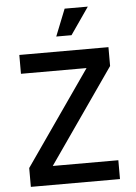

<svg xmlns="http://www.w3.org/2000/svg" viewBox="-61 -969 717 1015"><g transform="rotate(-5 297.5 -461.5)"><path d="M409 -600H61V-700H534V-600L186 -100H534V0H61V-100ZM444 -923 345 -780H264L321 -923Z"/></g></svg>

Font: MedMera Sans Semibold
Style: Regular
Weight: 600
Designer: Kasper Nordkvist
Foundry: UNCUT.wtf
Version: Version 1.300